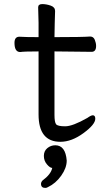

<svg xmlns="http://www.w3.org/2000/svg" viewBox="-20 -671 540 941"><path d="M276 24Q169 24 169 -110V-419Q97 -419 79 -416Q51 -416 51 -461Q51 -491 75 -491Q105 -489 169 -489V-559Q167 -615 167 -635Q167 -651 187 -651Q207 -651 228.5 -643.5Q250 -636 250 -617Q248 -563 247 -489Q383 -489 422 -492Q438 -492 444.5 -476Q451 -460 451 -446Q451 -417 429 -417L247 -419V-108Q247 -72 255 -62Q263 -52 299.5 -52Q336 -52 408 -93Q426 -106 435 -106Q447 -106 447 -89Q447 -61 389 -18.5Q331 24 276 24ZM202 250Q181 250 181 230Q181 222 188 214Q230 183 236 152Q225 152 210 134.5Q195 117 195 93Q195 69 212 55Q229 41 251 41Q301 41 307 116Q307 152 280 190Q253 228 215 246Q209 250 202 250Z"/></svg>

Font: LXGW WenKai Mono Medium
Style: Regular
Weight: 500
Monospace: yes
Designer: LXGW / Fontworks Inc.
Foundry: LXGW / Fontworks Inc.
Version: Version 1.520; June 14, 2025